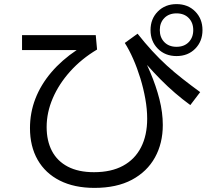

<svg xmlns="http://www.w3.org/2000/svg" viewBox="-20 -866 1040 939"><path d="M441.9 52.9Q343.2 52.9 272.4 17.1Q201.7 -18.6 164.1 -84.4Q126.6 -150.3 126.6 -239.6Q126.6 -314.8 153.1 -383.4Q179.7 -452 230.9 -512.2Q282.1 -572.4 355.1 -621.2H87.8V-694.1H448.3L454.7 -623.7Q378.6 -578.4 323.3 -516.9Q268.1 -455.4 238.1 -385.6Q208.1 -315.8 208.1 -244.7Q208.1 -177.1 234.1 -127.5Q260.2 -77.9 311.9 -50.9Q363.6 -23.9 439.6 -23.9Q524.2 -23.9 581.9 -55.4Q639.7 -86.8 669.7 -145.5Q699.8 -204.2 699.8 -285.6Q699.8 -332.1 690.7 -382.7Q681.7 -433.3 666.4 -483.2Q651.1 -533 631.6 -577.4Q612.1 -621.8 590.3 -656L652.8 -701.2Q688.3 -656.2 723.6 -617.7Q758.9 -579.2 796.1 -545.3Q833.4 -511.4 873.9 -479.8Q914.3 -448.1 959 -415.5L910.8 -352.1Q833.8 -408.2 765.6 -477.2Q697.3 -546.2 634.8 -624.7L650.2 -643.7Q686.7 -578.7 715 -512Q743.3 -445.4 759.8 -380.4Q776.2 -315.4 776.2 -254.8Q776.2 -165.2 737.8 -95.9Q699.4 -26.6 625.1 13.2Q550.8 52.9 441.9 52.9ZM843.3 -591.8Q787.8 -591.8 752 -627.8Q716.2 -663.8 716.2 -718.8Q716.2 -773.9 752 -809.9Q787.8 -845.9 843.3 -845.9Q899.1 -845.9 934.7 -809.9Q970.3 -773.9 970.3 -718.8Q970.3 -663.8 934.7 -627.8Q899.1 -591.8 843.3 -591.8ZM843.3 -637.1Q880.8 -637.1 902.9 -659.9Q925.1 -682.8 925.1 -718.8Q925.1 -755.2 902.9 -777.9Q880.8 -800.6 843.3 -800.6Q806.1 -800.6 783.8 -777.9Q761.5 -755.2 761.5 -718.8Q761.5 -682.8 783.8 -659.9Q806.1 -637.1 843.3 -637.1Z"/></svg>

Font: Murecho Thin
Style: Regular
Weight: 100
Designer: Neil Summerour
Foundry: Positype
Version: Version 1.010